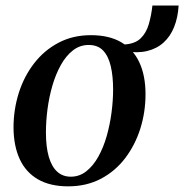

<svg xmlns="http://www.w3.org/2000/svg" viewBox="-20 -664 668 696"><path d="M309.5 -536.5Q375.5 -536.5 419.2 -511Q463 -485.5 485.2 -437.8Q507.5 -390 507.5 -322.5Q507.5 -258 488.8 -198.2Q470 -138.5 434 -91Q398 -43.5 345.8 -16Q293.5 11.5 227 11.5Q161.5 11.5 117.5 -14Q73.5 -39.5 51.5 -87.2Q29.5 -135 29 -201Q29 -266.5 48 -326.8Q67 -387 103.5 -434.2Q140 -481.5 192 -509Q244 -536.5 309.5 -536.5ZM301.5 -501Q269.5 -501 244.2 -481.2Q219 -461.5 200.5 -428.2Q182 -395 170 -353.8Q158 -312.5 152.2 -268.5Q146.5 -224.5 146.5 -184Q146.5 -131 157 -95.2Q167.5 -59.5 187.5 -41.5Q207.5 -23.5 236.5 -23.5Q268 -23.5 293 -43.2Q318 -63 336.5 -96.2Q355 -129.5 366.8 -170.8Q378.5 -212 384.2 -255.5Q390 -299 390 -339.5Q390 -388 381.5 -424.2Q373 -460.5 353.8 -480.8Q334.5 -501 301.5 -501ZM532.5 -644H627.5Q625 -600.5 611.2 -566.2Q597.5 -532 573 -509.8Q548.5 -487.5 513 -479Q477.5 -470.5 431.5 -478.5L426 -502.5Q467.5 -504 488.8 -524Q510 -544 519.2 -575.8Q528.5 -607.5 532.5 -644Z"/></svg>

Font: Merriweather 96pt Medium
Style: Italic
Weight: 500
Italic angle: -7.8°
Version: Version 2.101